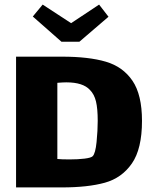

<svg xmlns="http://www.w3.org/2000/svg" viewBox="-20 -817 669 837"><path d="M599 -290Q599 -168 555 -104.5Q511 -41 437 -20.5Q363 0 250 0H50V-570H250Q367 -570 441.5 -548Q516 -526 557.5 -465Q599 -404 599 -290ZM406 -290Q406 -343 398.5 -374.5Q391 -406 372 -425Q342 -458 269 -458Q256 -458 230 -456V-124Q247 -122 283 -122Q320 -122 348.5 -125.5Q377 -129 384 -136Q396 -148 401 -198Q406 -248 406 -290ZM453 -744 326 -635H248L123 -745L166 -797L290 -716L412 -797Z"/></svg>

Font: Lalezar
Style: Regular
Weight: 400
Designer: Borna Izadpanah
Foundry: Borna Izadpanah
Version: Version 1.004